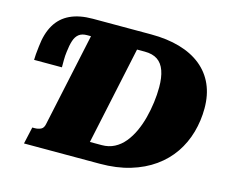

<svg xmlns="http://www.w3.org/2000/svg" viewBox="-100 -848 1171 986"><g transform="rotate(15 485.5 -355.0)"><path d="M579 -616H538L427 -95H490Q527 -95 557 -110.5Q587 -126 610 -154Q633 -182 649.5 -218Q666 -254 676.5 -294.5Q687 -335 692.5 -377Q698 -419 698 -458Q698 -510 685.5 -545.5Q673 -581 647 -598.5Q621 -616 579 -616ZM300 -659 301 -621H271Q244 -621 228 -608.5Q212 -596 204 -571.5Q196 -547 192 -511Q189 -490 189 -465.5Q189 -441 189 -428H41Q41 -437 42.5 -458.5Q44 -480 47 -501Q54 -571 81.5 -617.5Q109 -664 158 -687Q207 -710 278 -710H588Q673 -710 740.5 -690.5Q808 -671 855 -633Q902 -595 926.5 -540Q951 -485 951 -414Q951 -348 933.5 -286Q916 -224 880.5 -172Q845 -120 791 -81.5Q737 -43 665.5 -21.5Q594 0 505 0H102L122 -90H134Q153 -90 167.5 -97Q182 -104 186 -126Z"/></g></svg>

Font: Roboto Serif Black
Style: Italic
Weight: 900
Italic angle: -10°
Version: Version 1.008